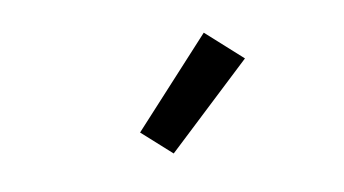

<svg xmlns="http://www.w3.org/2000/svg" viewBox="-36 -832 572 319"><g transform="rotate(-10 250.0 -672.5)"><path d="M236 -578 187 -622 320 -767 380 -713Z"/></g></svg>

Font: Iosevka Slab
Style: Regular
Weight: 400
Monospace: yes
Designer: Belleve Invis
Foundry: Belleve Invis
Version: Version 11.2.4; ttfautohint (v1.8.3)